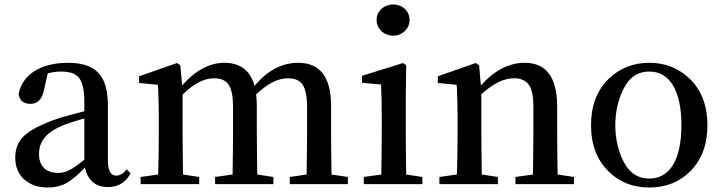

<svg xmlns="http://www.w3.org/2000/svg" viewBox="-20 -821 3220 856"><path d="M192 15C225 15 254 8 280 -7C301 -19 327 -41 359 -74C370 -19 405 13 461 13C506 13 540 -7 562 -48L545 -66C529 -47 514 -38 499 -38C474 -38 461 -60 461 -104V-350C461 -418 447 -467 418 -497C390 -526 345 -541 284 -541C161 -541 80 -489 63 -402C67 -373 85 -358 116 -358C148 -358 168 -379 176 -420L193 -494C212 -499 232 -502 252 -502C291 -502 317 -493 332 -474C348 -455 356 -419 356 -366V-325C329 -318 289 -308 238 -293L237 -292C166 -268 116 -242 87 -215C61 -190 48 -158 48 -119C48 -77 62 -44 89 -20C116 3 150 15 192 15ZM239 -50C213 -50 193 -57 178 -70C162 -85 154 -106 154 -135C154 -162 162 -186 177 -205C194 -228 224 -247 265 -264C289 -273 319 -283 356 -293V-109C327 -86 305 -70 290 -63C273 -54 256 -50 239 -50Z M868 0V-32L796 -43C795 -118 794 -181 794 -232V-399C843 -448 890 -472 934 -472C995 -472 1019 -438 1019 -343V-232C1019 -181 1018 -118 1017 -43L939 -32V0H1199V-32L1127 -43C1126 -118 1125 -181 1125 -232V-345C1125 -365 1124 -383 1122 -400C1172 -448 1219 -472 1263 -472C1294 -472 1315 -463 1328 -445C1342 -426 1349 -392 1349 -344V-232C1349 -181 1348 -118 1347 -43L1272 -32V0H1531V-32L1458 -43C1457 -118 1456 -181 1456 -232V-349C1456 -477 1407 -541 1310 -541C1237 -541 1172 -507 1115 -438C1096 -507 1051 -541 980 -541C914 -541 851 -507 792 -440L784 -530L769 -540L600 -481V-451L684 -443C684 -440 684 -435 685 -429C687 -378 688 -334 688 -296V-232C688 -163 687 -100 685 -43L607 -32V0Z M1863 0V-32L1791 -43C1790 -118 1789 -181 1789 -232V-381L1791 -530L1777 -540L1594 -483V-452L1679 -444C1681 -396 1682 -347 1682 -296V-232C1682 -182 1681 -119 1680 -43L1602 -32V0ZM1733 -801C1692 -801 1659 -772 1659 -732C1659 -692 1692 -662 1733 -662C1773 -662 1806 -692 1806 -732C1806 -772 1774 -801 1733 -801Z M2200 0V-32L2128 -43C2127 -118 2126 -181 2126 -232V-401C2178 -448 2226 -472 2271 -472C2301 -472 2323 -463 2337 -444C2351 -425 2358 -392 2358 -346V-232C2358 -181 2357 -118 2356 -43L2278 -32V0H2539V-32L2466 -43C2465 -118 2464 -181 2464 -232V-345C2464 -476 2416 -541 2319 -541C2249 -541 2184 -507 2124 -440L2116 -530L2101 -540L1932 -481V-451L2016 -443C2016 -440 2016 -435 2017 -429C2019 -378 2020 -334 2020 -296V-232C2020 -163 2019 -100 2017 -43L1939 -32V0Z M2875 15C2948 15 3008 -9 3056 -56C3108 -107 3134 -176 3134 -263C3134 -349 3108 -418 3055 -470C3006 -517 2946 -541 2875 -541C2803 -541 2743 -517 2694 -470C2641 -418 2615 -349 2615 -263C2615 -176 2641 -108 2693 -57C2741 -9 2802 15 2875 15ZM2875 -25C2829 -25 2794 -45 2769 -85C2708 -184 2708 -341 2769 -441C2794 -482 2829 -502 2875 -502C2920 -502 2955 -482 2980 -441C3005 -400 3018 -340 3018 -263C3018 -185 3005 -126 2980 -85C2955 -45 2920 -25 2875 -25Z"/></svg>

Font: AllPunType SemiBold
Style: Regular
Weight: 600
Version: 1.0